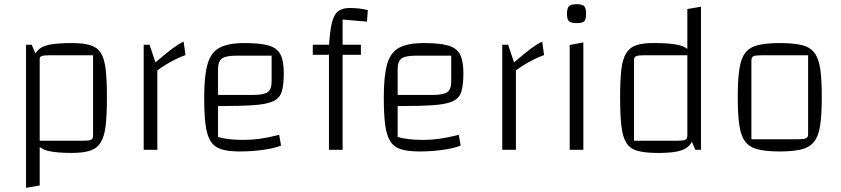

<svg xmlns="http://www.w3.org/2000/svg" viewBox="-20 -713 4002 914"><path d="M322 15Q254 15 214 6.5Q174 -2 154 -28.5Q134 -55 128 -108Q122 -161 122 -250Q122 -337 128 -389Q134 -441 154 -466.5Q174 -492 214 -500Q254 -508 322 -508Q376 -508 409.5 -498Q443 -488 460 -461Q477 -434 483 -383Q489 -332 489 -250Q489 -167 483 -115Q477 -63 459 -34.5Q441 -6 408 4.5Q375 15 322 15ZM169 -43H374Q403 -43 413 -47.5Q423 -52 423 -67V-450H217Q190 -450 179.5 -446.5Q169 -443 169 -433ZM104 181V-500H131L169 -412V170Z M692 -500 720 -416Q771 -460 801.5 -482.5Q832 -505 854 -515L863 -451Q839 -442 815.5 -430.5Q792 -419 770 -405.5Q748 -392 729 -378V0H664V-500Z M1121 8Q1067 8 1033.5 -2.5Q1000 -13 982.5 -41Q965 -69 958.5 -119.5Q952 -170 952 -250Q952 -352 968 -408Q984 -464 1025.5 -486Q1067 -508 1144 -508Q1219 -508 1259.5 -496Q1300 -484 1315.5 -453Q1331 -422 1331 -365Q1331 -311 1322 -279Q1313 -247 1282.5 -232Q1252 -217 1189 -212.5Q1126 -208 1018 -208H988V-261H1184Q1236 -261 1254.5 -274.5Q1273 -288 1273 -325V-448H1106Q1055 -448 1036.5 -434.5Q1018 -421 1018 -383V-61Q1064 -47 1138 -47Q1177 -47 1214.5 -52Q1252 -57 1309 -71L1318 -20Q1286 -7 1232 0.5Q1178 8 1121 8Z M1611 0H1546V-492Q1550 -563 1559.5 -603Q1569 -643 1589 -659Q1609 -675 1645 -675Q1668 -675 1689.5 -672.5Q1711 -670 1731 -665L1727 -610L1611 -620ZM1698 -500V-452H1469V-500Z M1976 8Q1922 8 1888.5 -2.5Q1855 -13 1837.5 -41Q1820 -69 1813.5 -119.5Q1807 -170 1807 -250Q1807 -352 1823 -408Q1839 -464 1880.5 -486Q1922 -508 1999 -508Q2074 -508 2114.5 -496Q2155 -484 2170.5 -453Q2186 -422 2186 -365Q2186 -311 2177 -279Q2168 -247 2137.5 -232Q2107 -217 2044 -212.5Q1981 -208 1873 -208H1843V-261H2039Q2091 -261 2109.5 -274.5Q2128 -288 2128 -325V-448H1961Q1910 -448 1891.5 -434.5Q1873 -421 1873 -383V-61Q1919 -47 1993 -47Q2032 -47 2069.5 -52Q2107 -57 2164 -71L2173 -20Q2141 -7 2087 0.5Q2033 8 1976 8Z M2399 -500 2427 -416Q2478 -460 2508.5 -482.5Q2539 -505 2561 -515L2570 -451Q2546 -442 2522.5 -430.5Q2499 -419 2477 -405.5Q2455 -392 2436 -378V0H2371V-500Z M2692 -499 2757 -511V0H2692ZM2726 -603Q2698 -603 2688.5 -612Q2679 -621 2679 -647Q2679 -674 2688.5 -683.5Q2698 -693 2726 -693Q2752 -693 2761 -683.5Q2770 -674 2770 -647Q2770 -621 2761.5 -612Q2753 -603 2726 -603Z M3099 -508Q3167 -508 3207 -499.5Q3247 -491 3267 -465.5Q3287 -440 3293 -388.5Q3299 -337 3299 -250Q3299 -160 3293 -107Q3287 -54 3267 -27.5Q3247 -1 3207 7.5Q3167 16 3099 15Q3045 14 3011.5 4Q2978 -6 2961 -34Q2944 -62 2938 -114Q2932 -166 2932 -250Q2932 -332 2938 -383Q2944 -434 2962 -461.5Q2980 -489 3013 -499Q3046 -509 3099 -508ZM3252 -450H3046Q3018 -450 3008 -445.5Q2998 -441 2998 -426V-43H3203Q3232 -43 3242 -47.5Q3252 -52 3252 -67ZM3317 -681V0H3290L3252 -88V-670Z M3692 8Q3627 8 3587.5 -2Q3548 -12 3527.5 -39Q3507 -66 3499.5 -117Q3492 -168 3492 -250Q3492 -332 3499.5 -383Q3507 -434 3527.5 -461Q3548 -488 3587.5 -498Q3627 -508 3692 -508Q3757 -508 3796.5 -498.5Q3836 -489 3857 -461.5Q3878 -434 3885 -383Q3892 -332 3892 -250Q3892 -168 3884.5 -117Q3877 -66 3856 -39Q3835 -12 3795.5 -2Q3756 8 3692 8ZM3557 -50H3776Q3806 -50 3816.5 -54.5Q3827 -59 3827 -74V-450H3608Q3577 -450 3567 -445.5Q3557 -441 3557 -426Z"/></svg>

Font: Changa ExtraLight
Style: Regular
Weight: 250
Designer: Eduardo Rodriguez Tunni
Foundry: Eduardo Rodriguez Tunni
Version: Version 3.002; ttfautohint (v1.8.2)